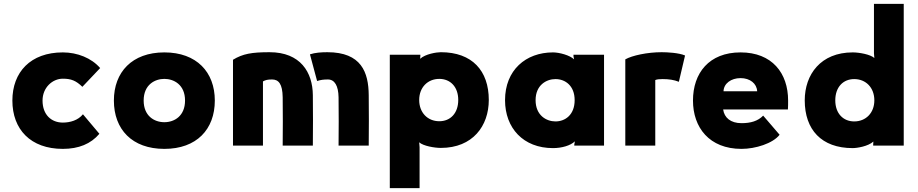

<svg xmlns="http://www.w3.org/2000/svg" viewBox="-20 -753 4750 993"><path d="M494 -61 409 -162C384 -131 343 -119 305 -119C246 -119 200 -159 200 -233C200 -300 251 -346 305 -346C348 -346 373 -336 406 -304L498 -401C453 -453 380 -482 305 -482C138 -482 44 -380 44 -233C44 -84 138 17 305 17C387 17 450 -9 494 -61Z M830 -345C878 -345 937 -316 937 -233C937 -154 883 -121 830 -121C777 -121 723 -154 723 -233C723 -316 782 -345 830 -345ZM569 -233C569 -84 663 17 830 17C997 17 1091 -84 1091 -233C1091 -380 997 -482 830 -482C663 -482 569 -380 569 -233Z M1340 0V-332C1353 -339 1363 -342 1387 -342C1421 -342 1441 -319 1442 -250C1443 -165 1443 -85 1442 0H1598C1599 -95 1599 -166 1598 -261C1597 -379 1534 -483 1374 -483C1282 -483 1236 -475 1185 -444V0ZM1583 -472 1620 -334C1639 -340 1653 -342 1676 -342C1711 -342 1730 -309 1731 -250C1732 -165 1732 -85 1731 0H1887C1888 -95 1888 -166 1887 -261C1886 -379 1849 -483 1673 -483C1643 -483 1610 -481 1583 -472Z M2252 -126C2192 -126 2148 -170 2148 -236C2148 -301 2192 -345 2252 -345C2309 -345 2350 -304 2350 -236C2350 -167 2309 -126 2252 -126ZM1996 220H2150V8L2148 -17C2169 2 2227 12 2260 12C2425 12 2508 -102 2508 -236C2508 -387 2422 -483 2260 -483C2238 -483 2180 -474 2153 -449L2154 -464V-470H1996Z M2853 -125C2806 -125 2750 -156 2750 -235C2750 -313 2806 -344 2853 -344C2903 -344 2952 -310 2952 -235C2952 -159 2903 -125 2853 -125ZM2592 -235C2592 -91 2686 13 2840 13C2885 13 2931 0 2953 -22L2950 -4V0H3104V-470H2946V-462L2949 -446C2928 -467 2873 -482 2840 -482C2699 -482 2592 -390 2592 -235Z M3491 -330 3523 -466C3491 -480 3431 -483 3402 -483C3328 -483 3249 -466 3214 -446V0H3369V-339C3379 -343 3390 -344 3407 -344C3439 -344 3466 -340 3491 -330Z M4012 -56 3927 -155C3900 -127 3863 -116 3815 -116C3759 -116 3726 -144 3720 -187H4055C4056 -204 4056 -214 4056 -233C4056 -375 3973 -482 3810 -482C3647 -482 3564 -375 3564 -233C3564 -94 3648 17 3815 17C3887 17 3977 -11 4012 -56ZM3722 -281C3723 -321 3761 -349 3810 -349C3859 -349 3894 -321 3896 -281Z M4398 -344C4458 -344 4502 -300 4502 -234C4502 -169 4458 -125 4398 -125C4341 -125 4300 -166 4300 -234C4300 -303 4341 -344 4398 -344ZM4142 -234C4142 -83 4228 13 4390 13C4412 13 4470 4 4497 -21L4496 -6V0H4654V-733H4500V-478L4502 -453C4481 -472 4423 -482 4390 -482C4225 -482 4142 -368 4142 -234Z"/></svg>

Font: Kreadon Extra Bold
Style: Regular
Weight: 800
Designer: kohakuno
Foundry: StudioGnu
Version: Version 1.000;Glyphs 3.1.2 (3151)